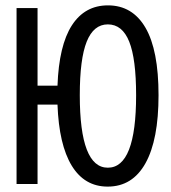

<svg xmlns="http://www.w3.org/2000/svg" viewBox="-20 -689 640 719"><path d="M573.7 -332.5Q573.7 -165.5 524.9 -77.9Q476.1 9.8 383.3 9.8Q296.4 9.8 248.5 -68.8Q200.7 -147.5 195.3 -297.4H120.6V0H42V-658.7H120.6V-368.2H195.3Q200.7 -518.6 249 -593.8Q297.4 -668.9 384.3 -668.9Q476.1 -668.9 524.9 -585Q573.7 -501 573.7 -332.5ZM489.7 -332.5Q489.7 -468.3 463.9 -533Q438 -597.7 383.8 -597.7Q330.6 -597.7 304.7 -533Q278.8 -468.3 278.8 -332.5Q278.8 -61 383.8 -61Q489.7 -61 489.7 -332.5Z"/></svg>

Font: Cousine
Style: Regular
Weight: 400
Monospace: yes
Designer: Steve Matteson
Foundry: Monotype Imaging Inc.
Version: Version 1.21